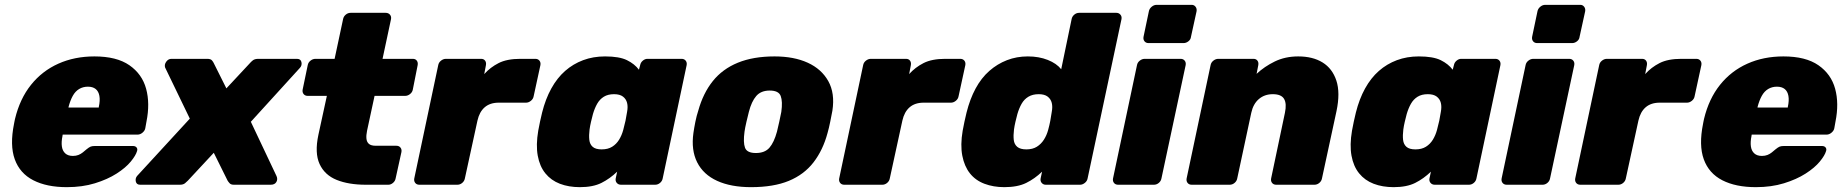

<svg xmlns="http://www.w3.org/2000/svg" viewBox="-20 -763 7623 793"><path d="M256 10Q173 10 117.5 -18.5Q62 -47 41 -105Q20 -163 38 -252Q39 -256 40 -262.5Q41 -269 42 -272Q62 -355 108 -412.5Q154 -470 221 -500Q288 -530 370 -530Q462 -530 514.5 -493.5Q567 -457 583.5 -396.5Q600 -336 585 -261L580 -233Q578 -223 568.5 -215Q559 -207 548 -207H239Q239 -207 238.5 -205Q238 -203 238 -201Q233 -177 235.5 -158.5Q238 -140 249.5 -129.5Q261 -119 281 -119Q294 -119 304 -123Q314 -127 322 -133.5Q330 -140 337 -146Q348 -155 354.5 -157.5Q361 -160 372 -160H529Q539 -160 544 -154Q549 -148 546 -139Q541 -121 520 -95.5Q499 -70 461.5 -46Q424 -22 372 -6Q320 10 256 10ZM263 -319H388V-321Q394 -348 390.5 -367Q387 -386 375 -395.5Q363 -405 343 -405Q323 -405 307 -395.5Q291 -386 280.5 -367Q270 -348 263 -321Z M559 0Q544 0 541 -13Q538 -26 546 -36L764 -273L662 -484Q658 -496 666.5 -508Q675 -520 688 -520H836Q850 -520 855.5 -513.5Q861 -507 863 -502L915 -398L1012 -502Q1016 -507 1024 -513.5Q1032 -520 1047 -520H1206Q1222 -520 1225 -506.5Q1228 -493 1219 -483L1016 -260L1122 -36Q1128 -23 1121.5 -11.5Q1115 0 1098 0H946Q934 0 928.5 -6Q923 -12 920 -17L863 -132L756 -17Q752 -13 744.5 -6.5Q737 0 723 0Z M1491 0Q1420 0 1370.5 -20Q1321 -40 1300 -85.5Q1279 -131 1295 -206L1330 -367H1251Q1240 -367 1234 -374.5Q1228 -382 1230 -393L1251 -494Q1253 -505 1262.5 -512.5Q1272 -520 1283 -520H1362L1397 -684Q1399 -695 1408 -702.5Q1417 -710 1428 -710H1573Q1584 -710 1590.5 -702.5Q1597 -695 1595 -684L1560 -520H1685Q1696 -520 1701.5 -512.5Q1707 -505 1705 -494L1685 -393Q1683 -382 1673.5 -374.5Q1664 -367 1653 -367H1527L1496 -223Q1492 -204 1493.5 -190Q1495 -176 1504 -168.5Q1513 -161 1532 -161H1617Q1628 -161 1634 -153.5Q1640 -146 1638 -135L1614 -26Q1612 -15 1603 -7.5Q1594 0 1584 0Z M1712 0Q1701 0 1695 -7.5Q1689 -15 1691 -26L1790 -494Q1792 -505 1801.5 -512.5Q1811 -520 1822 -520H1967Q1978 -520 1983.5 -512.5Q1989 -505 1987 -494L1980 -457Q2005 -485 2039.5 -502.5Q2074 -520 2129 -520H2191Q2202 -520 2208 -512.5Q2214 -505 2212 -494L2184 -365Q2182 -354 2172.5 -346.5Q2163 -339 2153 -339H2040Q2004 -339 1982 -320Q1960 -301 1952 -265L1900 -26Q1898 -15 1889 -7.5Q1880 0 1869 0Z M2375 10Q2329 10 2292.5 -4Q2256 -18 2232.5 -47Q2209 -76 2201 -120Q2193 -164 2203 -223Q2207 -245 2210.5 -261Q2214 -277 2219 -298Q2233 -354 2257 -397.5Q2281 -441 2314 -470Q2347 -499 2388.5 -514.5Q2430 -530 2479 -530Q2538 -530 2569.5 -514.5Q2601 -499 2619 -475L2624 -494Q2626 -505 2635 -512.5Q2644 -520 2654 -520H2795Q2806 -520 2812 -512.5Q2818 -505 2816 -494L2717 -26Q2715 -15 2706 -7.5Q2697 0 2686 0H2545Q2534 0 2527.5 -7.5Q2521 -15 2523 -26L2529 -54Q2499 -25 2464 -7.5Q2429 10 2375 10ZM2465 -146Q2491 -146 2508.5 -157Q2526 -168 2537 -186Q2548 -204 2554 -226Q2560 -248 2563.5 -264.5Q2567 -281 2570 -301Q2574 -322 2570 -338Q2566 -354 2553 -364Q2540 -374 2516 -374Q2491 -374 2474 -363.5Q2457 -353 2446.5 -334.5Q2436 -316 2429 -292Q2425 -277 2421 -260Q2417 -243 2415 -228Q2412 -204 2414 -185.5Q2416 -167 2428 -156.5Q2440 -146 2465 -146Z M3082 10Q2999 10 2942 -16Q2885 -42 2859.5 -92.5Q2834 -143 2844 -214Q2847 -235 2852 -260Q2857 -285 2864 -306Q2884 -378 2924 -428Q2964 -478 3027.5 -504Q3091 -530 3179 -530Q3259 -530 3316 -504Q3373 -478 3401 -428Q3429 -378 3418 -306Q3414 -285 3409 -260Q3404 -235 3398 -214Q3379 -143 3340 -92.5Q3301 -42 3238 -16Q3175 10 3082 10ZM3102 -131Q3139 -131 3158 -153Q3177 -175 3189 -219Q3193 -234 3198.5 -260Q3204 -286 3207 -301Q3213 -344 3204.5 -366.5Q3196 -389 3159 -389Q3123 -389 3103.5 -366.5Q3084 -344 3073 -301Q3069 -286 3063 -260Q3057 -234 3055 -219Q3049 -175 3057 -153Q3065 -131 3102 -131Z M3467 0Q3456 0 3450 -7.5Q3444 -15 3446 -26L3545 -494Q3547 -505 3556.5 -512.5Q3566 -520 3577 -520H3722Q3733 -520 3738.5 -512.5Q3744 -505 3742 -494L3735 -457Q3760 -485 3794.5 -502.5Q3829 -520 3884 -520H3946Q3957 -520 3963 -512.5Q3969 -505 3967 -494L3939 -365Q3937 -354 3927.5 -346.5Q3918 -339 3908 -339H3795Q3759 -339 3737 -320Q3715 -301 3707 -265L3655 -26Q3653 -15 3644 -7.5Q3635 0 3624 0Z M4128 10Q4083 10 4046 -4Q4009 -18 3986 -47Q3963 -76 3954.5 -120Q3946 -164 3956 -223Q3960 -245 3963.5 -261Q3967 -277 3972 -298Q3986 -354 4009.5 -397.5Q4033 -441 4066 -470Q4099 -499 4139 -514.5Q4179 -530 4225 -530Q4271 -530 4307.5 -515.5Q4344 -501 4363 -477L4406 -684Q4408 -695 4417 -702.5Q4426 -710 4437 -710H4591Q4601 -710 4607.5 -702.5Q4614 -695 4612 -684L4472 -26Q4470 -15 4460.5 -7.5Q4451 0 4441 0H4299Q4289 0 4282.5 -7.5Q4276 -15 4278 -26L4284 -54Q4254 -25 4218.5 -7.5Q4183 10 4128 10ZM4219 -146Q4245 -146 4262.5 -157Q4280 -168 4291.5 -186Q4303 -204 4309 -226Q4315 -248 4318 -264.5Q4321 -281 4324 -301Q4328 -322 4324 -338Q4320 -354 4307 -364Q4294 -374 4270 -374Q4245 -374 4227.5 -363.5Q4210 -353 4199.5 -334.5Q4189 -316 4182 -292Q4178 -277 4174 -260Q4170 -243 4168 -228Q4165 -204 4167 -185.5Q4169 -167 4181.5 -156.5Q4194 -146 4219 -146Z M4598 0Q4587 0 4581 -7.5Q4575 -15 4577 -26L4676 -494Q4678 -505 4687.5 -512.5Q4697 -520 4708 -520H4856Q4867 -520 4873 -512.5Q4879 -505 4877 -494L4777 -26Q4775 -15 4766 -7.5Q4757 0 4746 0ZM4724 -585Q4713 -585 4707 -592.5Q4701 -600 4703 -611L4725 -716Q4727 -727 4736.5 -735Q4746 -743 4757 -743H4902Q4912 -743 4918 -735Q4924 -727 4922 -716L4899 -611Q4898 -600 4888.5 -592.5Q4879 -585 4868 -585Z M4902 0Q4891 0 4885 -7.5Q4879 -15 4881 -26L4980 -494Q4982 -505 4991.5 -512.5Q5001 -520 5012 -520H5157Q5168 -520 5173.5 -512.5Q5179 -505 5177 -494L5170 -458Q5202 -488 5245 -509Q5288 -530 5342 -530Q5402 -530 5442.5 -505Q5483 -480 5499.5 -430Q5516 -380 5500 -304L5440 -26Q5438 -15 5429 -7.5Q5420 0 5409 0H5251Q5240 0 5234 -7.5Q5228 -15 5230 -26L5287 -297Q5295 -335 5283.5 -354.5Q5272 -374 5237 -374Q5203 -374 5179.5 -354Q5156 -334 5148 -297L5090 -26Q5088 -15 5079 -7.5Q5070 0 5059 0Z M5736 10Q5690 10 5653.5 -4Q5617 -18 5593.5 -47Q5570 -76 5562 -120Q5554 -164 5564 -223Q5568 -245 5571.5 -261Q5575 -277 5580 -298Q5594 -354 5618 -397.5Q5642 -441 5675 -470Q5708 -499 5749.5 -514.5Q5791 -530 5840 -530Q5899 -530 5930.5 -514.5Q5962 -499 5980 -475L5985 -494Q5987 -505 5996 -512.5Q6005 -520 6015 -520H6156Q6167 -520 6173 -512.5Q6179 -505 6177 -494L6078 -26Q6076 -15 6067 -7.5Q6058 0 6047 0H5906Q5895 0 5888.5 -7.5Q5882 -15 5884 -26L5890 -54Q5860 -25 5825 -7.5Q5790 10 5736 10ZM5826 -146Q5852 -146 5869.5 -157Q5887 -168 5898 -186Q5909 -204 5915 -226Q5921 -248 5924.5 -264.5Q5928 -281 5931 -301Q5935 -322 5931 -338Q5927 -354 5914 -364Q5901 -374 5877 -374Q5852 -374 5835 -363.5Q5818 -353 5807.5 -334.5Q5797 -316 5790 -292Q5786 -277 5782 -260Q5778 -243 5776 -228Q5773 -204 5775 -185.5Q5777 -167 5789 -156.5Q5801 -146 5826 -146Z M6203 0Q6192 0 6186 -7.5Q6180 -15 6182 -26L6281 -494Q6283 -505 6292.5 -512.5Q6302 -520 6313 -520H6461Q6472 -520 6478 -512.5Q6484 -505 6482 -494L6382 -26Q6380 -15 6371 -7.5Q6362 0 6351 0ZM6329 -585Q6318 -585 6312 -592.5Q6306 -600 6308 -611L6330 -716Q6332 -727 6341.5 -735Q6351 -743 6362 -743H6507Q6517 -743 6523 -735Q6529 -727 6527 -716L6504 -611Q6503 -600 6493.5 -592.5Q6484 -585 6473 -585Z M6507 0Q6496 0 6490 -7.5Q6484 -15 6486 -26L6585 -494Q6587 -505 6596.5 -512.5Q6606 -520 6617 -520H6762Q6773 -520 6778.5 -512.5Q6784 -505 6782 -494L6775 -457Q6800 -485 6834.5 -502.5Q6869 -520 6924 -520H6986Q6997 -520 7003 -512.5Q7009 -505 7007 -494L6979 -365Q6977 -354 6967.5 -346.5Q6958 -339 6948 -339H6835Q6799 -339 6777 -320Q6755 -301 6747 -265L6695 -26Q6693 -15 6684 -7.5Q6675 0 6664 0Z M7232 10Q7149 10 7093.5 -18.5Q7038 -47 7017 -105Q6996 -163 7014 -252Q7015 -256 7016 -262.5Q7017 -269 7018 -272Q7038 -355 7084 -412.5Q7130 -470 7197 -500Q7264 -530 7346 -530Q7438 -530 7490.5 -493.5Q7543 -457 7559.5 -396.5Q7576 -336 7561 -261L7556 -233Q7554 -223 7544.5 -215Q7535 -207 7524 -207H7215Q7215 -207 7214.5 -205Q7214 -203 7214 -201Q7209 -177 7211.5 -158.5Q7214 -140 7225.5 -129.5Q7237 -119 7257 -119Q7270 -119 7280 -123Q7290 -127 7298 -133.5Q7306 -140 7313 -146Q7324 -155 7330.5 -157.5Q7337 -160 7348 -160H7505Q7515 -160 7520 -154Q7525 -148 7522 -139Q7517 -121 7496 -95.5Q7475 -70 7437.5 -46Q7400 -22 7348 -6Q7296 10 7232 10ZM7239 -319H7364V-321Q7370 -348 7366.5 -367Q7363 -386 7351 -395.5Q7339 -405 7319 -405Q7299 -405 7283 -395.5Q7267 -386 7256.5 -367Q7246 -348 7239 -321Z"/></svg>

Font: Rubik Light ExtraBold
Style: Italic
Weight: 800
Italic angle: -12°
Version: Version 2.104